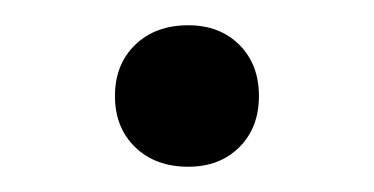

<svg xmlns="http://www.w3.org/2000/svg" viewBox="-20 -126 296 152"><path d="M129 6Q103 6 87 -9.5Q71 -25 71 -50Q71 -75 87 -90.5Q103 -106 129 -106Q154 -106 169.5 -90.5Q185 -75 185 -50Q185 -25 169.5 -9.5Q154 6 129 6Z"/></svg>

Font: EauTest Medium
Style: Regular
Weight: 500
Designer: Christian Thalmann (Catharsis Fonts)
Version: Version 0.001;PS 000.001;hotconv 1.0.88;makeotf.lib2.5.64775